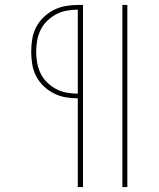

<svg xmlns="http://www.w3.org/2000/svg" viewBox="-20 -755 640 775"><path d="M474 0V-735H494V0ZM294 0V-358Q269 -358 244 -362.5Q219 -367 196.5 -378.5Q174 -390 155.5 -408Q137 -426 125.5 -448.5Q114 -471 110 -496Q106 -521 106 -547Q106 -572 110 -597Q114 -622 125.5 -644.5Q137 -667 155.5 -685Q174 -703 196.5 -714.5Q219 -726 244 -730.5Q269 -735 294 -735H315V0ZM294 -377V-716Q272 -716 249.5 -712Q227 -708 207 -697.5Q187 -687 170.5 -671Q154 -655 144 -634.5Q134 -614 130 -591.5Q126 -569 126 -547Q126 -524 130 -501.5Q134 -479 144 -458.5Q154 -438 170.5 -422Q187 -406 207 -395.5Q227 -385 249.5 -381Q272 -377 294 -377Z"/></svg>

Font: Iosevka Slab Thin Extended
Style: Regular
Weight: 100
Width: 7
Monospace: yes
Designer: Belleve Invis
Foundry: Belleve Invis
Version: Version 11.1.1; ttfautohint (v1.8.3)